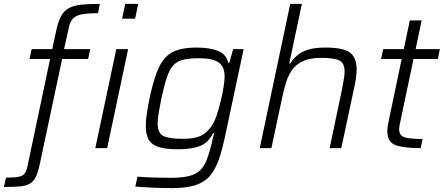

<svg xmlns="http://www.w3.org/2000/svg" viewBox="-86 -763 2286 989"><path d="M543 -667 559 -743H626L610 -667ZM-66 200 -55 152Q-9 152 12.5 147Q34 142 42 130Q50 118 55 96L172 -459H66L77 -510H183L204 -607Q214 -654 229.5 -681.5Q245 -709 270.5 -722Q296 -735 334 -739Q372 -743 428 -743L419 -695Q365 -695 334.5 -689Q304 -683 289 -666.5Q274 -650 268 -618L244 -510H379L368 -459H234L119 82Q110 125 98 149Q86 173 65.5 184Q45 195 13.5 197.5Q-18 200 -66 200ZM405 0 513 -510H574L466 0Z M799 206Q750 206 696.5 203.5Q643 201 611 198L622 147Q660 150 707 151.5Q754 153 791 153Q850 153 886.5 144Q923 135 944.5 114.5Q966 94 978.5 61.5Q991 29 1003 -18Q1006 -32 1010 -48.5Q1014 -65 1017 -77H1012Q985 -25 941 -9.5Q897 6 830 6Q741 6 703 -19Q665 -44 665 -115Q665 -141 670 -176Q675 -211 684 -255Q701 -334 719.5 -385Q738 -436 764.5 -465Q791 -494 830 -506Q869 -518 927 -518Q994 -518 1036.5 -501Q1079 -484 1090 -439H1095L1115 -510H1169L1075 -69Q1059 8 1040.5 60.5Q1022 113 993.5 145Q965 177 918.5 191.5Q872 206 799 206ZM856 -48Q916 -48 947.5 -63Q979 -78 1002 -111Q1017 -131 1029 -166Q1041 -201 1050.5 -240.5Q1060 -280 1065.5 -314.5Q1071 -349 1071 -368Q1071 -420 1040 -441.5Q1009 -463 941 -463Q892 -463 860 -456Q828 -449 808 -428Q788 -407 774 -365.5Q760 -324 745 -255Q737 -213 731.5 -181.5Q726 -150 726 -127Q726 -77 755.5 -62.5Q785 -48 856 -48Z M1252 0 1409 -743H1469L1404 -436H1409Q1422 -457 1443 -476Q1464 -495 1499 -506.5Q1534 -518 1589 -518Q1682 -518 1716.5 -492Q1751 -466 1751 -407Q1751 -369 1739 -314L1672 0H1612L1676 -304Q1681 -332 1685 -355Q1689 -378 1689 -394Q1689 -439 1661 -452Q1633 -465 1568 -465Q1510 -465 1474 -448Q1438 -431 1418 -402Q1398 -373 1387 -337Q1376 -301 1368 -263L1312 0Z M2081 0Q1994 0 1951.5 -15.5Q1909 -31 1909 -88Q1909 -110 1917 -144L1983 -459H1877L1888 -510H1994L2025 -658H2086L2055 -510H2180L2169 -459H2044L1976 -136Q1974 -129 1972 -116.5Q1970 -104 1970 -98Q1970 -64 1999 -55.5Q2028 -47 2091 -47Z"/></svg>

Font: Saira Light
Style: Italic
Weight: 300
Italic angle: -12°
Designer: Hector Gatti with collaboration of the Omnibus-Type team
Foundry: Omnibus-Type
Version: Version 1.100; ttfautohint (v1.8.3)